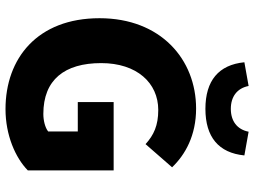

<svg xmlns="http://www.w3.org/2000/svg" viewBox="-130 -758 901 680"><g transform="rotate(90 320.0 -418.5)"><path d="M367 12C459 12 539 -23 584 -67V-371H342V-244H446V-139C432 -128 407 -122 384 -122C263 -122 204 -197 204 -327C204 -453 274 -529 370 -529C425 -529 459 -513 491 -484L573 -578C528 -625 460 -663 365 -663C191 -663 45 -538 45 -321C45 -101 187 12 367 12ZM366 -696C466 -696 522 -743 531 -834L447 -849C439 -808 409 -786 366 -786C323 -786 293 -808 285 -849L201 -834C210 -743 266 -696 366 -696Z"/></g></svg>

Font: DAIFUKU Sans
Style: Bold
Weight: 700
Designer: Original font ‘Source Han Sans JP’ : Paul D. Hunt
Foundry: Daifuku
Version: Version 1.000